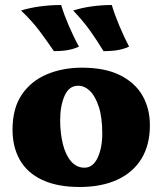

<svg xmlns="http://www.w3.org/2000/svg" viewBox="-20 -737 648 766"><path d="M298 9Q209 9 149 -19Q89 -47 59.5 -98.5Q30 -150 30 -220Q30 -305 67 -359.5Q104 -414 167 -440.5Q230 -467 307 -467Q399 -467 459 -437Q519 -407 548.5 -355.5Q578 -304 578 -237Q578 -159 544.5 -104Q511 -49 448 -20Q385 9 298 9ZM317 -68Q351 -68 369.5 -107.5Q388 -147 388 -204Q388 -269 374 -311.5Q360 -354 338.5 -374.5Q317 -395 292 -395Q255 -395 237.5 -354.5Q220 -314 220 -258Q220 -207 230.5 -163.5Q241 -120 263 -94Q285 -68 317 -68ZM393 -533Q368 -574 340.5 -613Q313 -652 272 -695Q306 -706 346 -711.5Q386 -717 426 -717Q437 -680 456 -634.5Q475 -589 495 -551Q476 -542 452 -537.5Q428 -533 393 -533ZM195 -533Q167 -574 138 -613Q109 -652 64 -695Q99 -706 140 -711.5Q181 -717 224 -717Q235 -680 254.5 -634.5Q274 -589 295 -551Q276 -542 252.5 -537.5Q229 -533 195 -533Z"/></svg>

Font: Vollkorn Black
Style: Regular
Weight: 900
Designer: Friedrich Althausen
Foundry: Friedrich Althausen
Version: Version 5.000